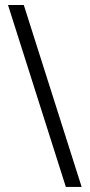

<svg xmlns="http://www.w3.org/2000/svg" viewBox="-20 -740 355 760"><path d="M74.2 -720.2 303.2 0H240.7L11.7 -720.2Z"/></svg>

Font: Molengo
Style: Regular
Weight: 400
Designer: moyogo
Foundry: moyogo
Version: Version 0.11; ttfautohint (v0.8) -G 32 -r 16 -x